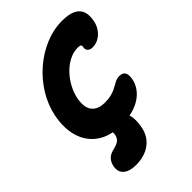

<svg xmlns="http://www.w3.org/2000/svg" viewBox="-273 -828 1195 1195"><g transform="rotate(-45 324.5 -230.5)"><path d="M196 250Q142 250 113 225.5Q84 201 93 154Q99 126 116.5 107.5Q134 89 167 82Q200 74 216 62Q232 50 237 28Q240 13 239 5Q238 4 238 3Q187 -7 149 -33Q86 -76 62.5 -151.5Q39 -227 58 -324Q74 -403 117 -473Q160 -543 222 -596.5Q284 -650 357 -680.5Q430 -711 505 -711Q565 -711 598.5 -694.5Q632 -678 643 -646.5Q654 -615 645 -571Q640 -541 623 -515.5Q606 -490 580.5 -474.5Q555 -459 523 -459Q509 -459 499 -464.5Q489 -470 485 -479.5Q481 -489 483 -500Q485 -509 484 -514Q483 -519 476.5 -521.5Q470 -524 457 -524Q418 -524 381 -505Q344 -486 313.5 -454Q283 -422 262 -383Q241 -344 233 -304Q219 -233 246.5 -197.5Q274 -162 335 -162Q366 -162 389 -167.5Q412 -173 428.5 -181Q445 -189 458.5 -197Q472 -205 485 -210.5Q498 -216 513 -216Q545 -216 555 -197Q565 -178 558 -143Q552 -112 533 -84Q514 -56 483 -35Q452 -14 409 -2Q398 1 386 3Q400 46 387 110Q374 176 323.5 213Q273 250 196 250Z"/></g></svg>

Font: Shantell Sans Light ExtraBold
Style: Italic
Weight: 800
Italic angle: -11°
Version: Version 1.008;[ac192a2d6]